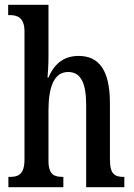

<svg xmlns="http://www.w3.org/2000/svg" viewBox="-20 -780 560 800"><path d="M15 0H244V-43H242C207 -43 182 -51 182 -110V-319C182 -415 204 -480 264 -480C319 -480 339 -430 339 -343V0H498V-43H496C460 -43 438 -52 438 -115V-350C438 -487 393 -547 307 -547C237 -547 201 -503 182 -457H178C179 -468 182 -507 182 -542V-760H14V-717H22C50 -717 82 -708 82 -650V-115C82 -52 55 -43 21 -43H15Z"/></svg>

Font: Noto Serif Khmer ExtraCondensed Medium
Style: Regular
Weight: 500
Width: 2
Designer: Danh Hong and the Monotype Design Team
Foundry: Monotype Imaging Inc.
Version: Version 2.004